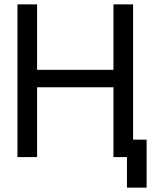

<svg xmlns="http://www.w3.org/2000/svg" viewBox="-20 -720 702 880"><path d="M60 0V-700H150V-400H500V-700H590V-80H652V140H562V0H500V-320H150V0Z"/></svg>

Font: Tektur
Style: Regular
Weight: 400
Designer: Adam Jagosz
Foundry: Adam Jagosz
Version: Version 1.005;gftools[0.9.30]